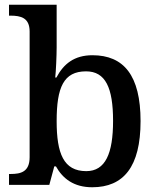

<svg xmlns="http://www.w3.org/2000/svg" viewBox="-20 -780 666 810"><path d="M369 10C501 10 573 -76 573 -269C573 -462 502 -547 370 -547C293 -547 248 -510 218 -453H213C216 -478 219 -547 219 -580V-760H18V-714H24C68 -714 105 -705 105 -647V-117C105 -55 68 -46 25 -46H18V0H188L209 -78H216C245 -26 292 10 369 10ZM344 -58C248 -58 219 -133 219 -269C219 -411 248 -479 343 -479C425 -479 457 -410 457 -270C457 -133 425 -58 344 -58Z"/></svg>

Font: Noto Naskh Arabic UI Medium
Style: Regular
Weight: 500
Designer: Monotype Design Team, David Williams, Mohamad Dakak and Nizar Qandah
Foundry: Monotype Imaging Inc.
Version: Version 2.014